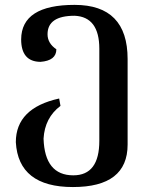

<svg xmlns="http://www.w3.org/2000/svg" viewBox="-20 -506 589 775"><path d="M274.4 249Q54.2 249 43.9 67.9Q43.9 -69.8 218.8 -108.4L224.1 -78.6Q160.6 -30.8 155.8 53.7Q160.6 201.7 275.9 201.7Q380.9 201.7 380.9 62.5V-309.1Q380.9 -438 281.2 -442.4Q171.9 -442.4 171.9 -367.7Q171.9 -331.1 207.5 -307.1Q207.5 -261.2 143.1 -256.3Q65.4 -257.3 65.4 -347.2Q66.4 -486.3 281.2 -486.3Q495.1 -486.3 495.1 -267.6V77.6Q495.1 249 274.4 249Z"/></svg>

Font: Kelvinch
Style: Bold
Weight: 700
Designer: Paul James Miller
Foundry: High-Logic / Made with FontCreator
Version: Version 3.501;March 28, 2021;FontCreator 13.0.0.2683 64-bit